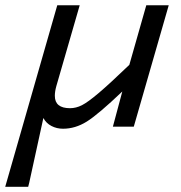

<svg xmlns="http://www.w3.org/2000/svg" viewBox="-60 -485 694 735"><path d="M181.2 7.8Q157.2 7.8 137 -2.7Q116.7 -13.2 106 -33.2L51.8 214.8L47.9 230H-40L159.2 -464.8H245.1L155.8 -155.8Q149.9 -134.8 149.9 -118.2Q149.9 -70.8 208 -70.8Q231 -70.8 253.7 -82.3Q276.4 -93.8 317.6 -128.7Q358.9 -163.6 435.1 -236.8L500 -464.8H585.9L452.1 0H372.1L408.2 -134.8Q315.4 -46.4 271.7 -19.3Q228 7.8 181.2 7.8Z"/></svg>

Font: IntelOne Mono
Style: Italic
Weight: 400
Italic angle: -16°
Designer: Fred Shallcrass
Foundry: Frere-Jones Type LLC
Version: Version 1.200;hotconv 1.1.0;makeotfexe 2.6.0;FJTRelease1.2